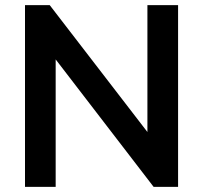

<svg xmlns="http://www.w3.org/2000/svg" viewBox="-20 -725 788 745"><path d="M77 0V-705H173L578 -179H552V-705H671V0H576L171 -527H196V0Z"/></svg>

Font: Nunito Sans 12pt ExtraLight
Style: Regular
Weight: 200
Designer: Vernon Adams
Foundry: Vernon Adams
Version: Version 3.101;gftools[0.9.27]